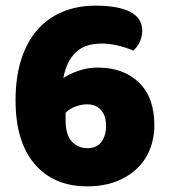

<svg xmlns="http://www.w3.org/2000/svg" viewBox="-20 -643 598 679"><path d="M483 -534Q483 -513 473.5 -493.5Q464 -474 451 -464Q424 -476 394.5 -482.5Q365 -489 340 -489Q280 -489 247.5 -457.5Q215 -426 204 -367Q224 -381 257 -392.5Q290 -404 325 -404Q417 -404 471.5 -351Q526 -298 526 -199Q526 -156 511 -117Q496 -78 466 -48.5Q436 -19 391.5 -1.5Q347 16 288 16Q170 16 102.5 -63Q35 -142 35 -288Q35 -371 55.5 -434Q76 -497 113.5 -539Q151 -581 203 -602Q255 -623 318 -623Q398 -623 440.5 -601Q483 -579 483 -534ZM287 -274Q268 -274 246.5 -266Q225 -258 212 -244V-219Q212 -165 234.5 -142Q257 -119 289 -119Q322 -119 338.5 -141Q355 -163 355 -198Q355 -233 337.5 -253.5Q320 -274 287 -274Z"/></svg>

Font: Baloo Tamma
Style: Regular
Weight: 400
Designer: Divya Kowshik and Ek Type
Foundry: Ek Type
Version: Version 1.443;PS 1.000;hotconv 16.6.51;makeotf.lib2.5.65220;